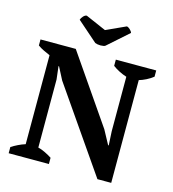

<svg xmlns="http://www.w3.org/2000/svg" viewBox="-125 -961 972 1076"><g transform="rotate(15 361.0 -423.0)"><path d="M465.8 -662.1H700.2V-626Q682.6 -611.8 660.6 -600.8Q638.7 -589.8 619.6 -584.5V11.7H539.6L205.6 -471.2L168 -543.9H165L173.8 -468.3V-73.7Q192.9 -69.3 215.8 -58.1Q238.8 -46.9 254.9 -36.1V0H21.5V-36.1Q38.6 -46.9 58.8 -56.9Q79.1 -66.9 100.6 -73.7V-589.8Q82 -597.7 63 -606.9Q43.9 -616.2 28.8 -627V-662.1H233.4L504.4 -268.6L548.3 -187.5H551.8L547.4 -268.6V-584.5Q524.4 -591.8 503.2 -602.8Q481.9 -613.8 465.8 -626ZM477.1 -857.9Q484.9 -857.9 495.8 -847.9Q506.8 -837.9 509.3 -828.6L389.2 -722.2Q385.7 -719.7 378.2 -718.3Q370.6 -716.8 361.6 -716.8Q352.5 -716.8 344.5 -718.3Q336.4 -719.7 330.6 -722.2L212.4 -825.7Q215.3 -835.9 225.3 -846.9Q235.4 -857.9 245.1 -857.9L363.8 -806.2Z"/></g></svg>

Font: PT Astra Serif
Style: Bold
Weight: 700
Designer: A.Korolkova, I. Chaeva
Foundry: ParaType Ltd
Version: Version 1.002